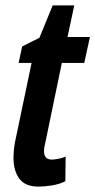

<svg xmlns="http://www.w3.org/2000/svg" viewBox="-20 -681 353 711"><path d="M222 -10 223 -101Q209 -95 194 -92.5Q179 -90 172 -90Q143 -90 143 -121Q143 -129 145 -140Q147 -151 150 -163L209 -448H292L313 -544H230L255 -661H175L126 -541L62 -509L49 -448H97L40 -176Q34 -151 32 -131.5Q30 -112 30 -96Q30 -49 51.5 -19.5Q73 10 123 10Q145 10 173 5.5Q201 1 222 -10Z"/></svg>

Font: Noto Sans Display Condensed
Style: Bold Italic
Weight: 700
Width: 3
Designer: Monotype Design team
Foundry: Monotype Imaging Inc.
Version: 1.000